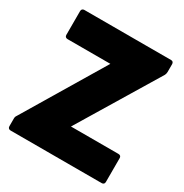

<svg xmlns="http://www.w3.org/2000/svg" viewBox="-184 -918 1062 1106"><g transform="rotate(30 346.5 -365.0)"><path d="M39 42H645C657 42 663 35 663 24V-135C663 -145 657 -152 645 -152H329L649 -681C652 -688 654 -694 654 -702V-754C654 -765 648 -772 638 -772H60C49 -772 42 -765 42 -754V-595C42 -585 49 -578 60 -578H345L28 -49C23 -42 21 -36 21 -28V24C21 35 28 42 39 42Z"/></g></svg>

Font: LINE Seed JP_OTF ExtraBold
Style: Regular
Weight: 800
Designer: LY Corporation & Fontrix & Fontworks
Version: Version 1.013